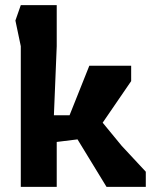

<svg xmlns="http://www.w3.org/2000/svg" viewBox="-20 -728 598 748"><path d="M61 0V-548L40 -648L61 -708H201V-548L190 -279H251L328 -472H491V-412L380 -250L454 -160L548 -59V0H395L282 -185L201 -175V0Z"/></svg>

Font: Rowdies Light
Style: Regular
Weight: 300
Designer: Jaikishan Patel
Version: Version 1.000; ttfautohint (v1.8.3)